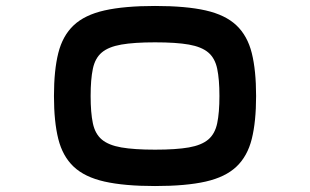

<svg xmlns="http://www.w3.org/2000/svg" viewBox="-20 -684 1040 644"><path d="M500 -60Q397 -60 330.5 -75Q264 -90 227 -125Q190 -160 175.5 -218Q161 -276 161 -362Q161 -448 175.5 -506Q190 -564 227 -599Q264 -634 330.5 -649Q397 -664 500 -664Q604 -664 670 -649Q736 -634 773 -599Q810 -564 824.5 -506Q839 -448 839 -362Q839 -276 824.5 -218Q810 -160 773 -125Q736 -90 670 -75Q604 -60 500 -60ZM500 -182Q571 -182 613.5 -189.5Q656 -197 678.5 -216Q701 -235 708.5 -270.5Q716 -306 716 -362Q716 -418 708.5 -453.5Q701 -489 678.5 -508Q656 -527 613.5 -534.5Q571 -542 500 -542Q430 -542 387 -534.5Q344 -527 321.5 -508Q299 -489 291.5 -453.5Q284 -418 284 -362Q284 -306 291.5 -270.5Q299 -235 321.5 -216Q344 -197 387 -189.5Q430 -182 500 -182Z"/></svg>

Font: Zen Maru Gothic
Style: Bold
Weight: 700
Designer: Yoshimichi Ohira
Foundry: Positype
Version: Version 1.001